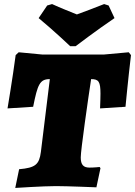

<svg xmlns="http://www.w3.org/2000/svg" viewBox="-20 -915 664 944"><path d="M543 -826 514 -888 492 -895C444 -876 389 -855 358 -844C331 -855 277 -876 236 -895L212 -888L170 -826C244 -765 325 -688 325 -688H352C352 -688 453 -765 543 -826ZM225 -526 181 -168C173 -106 154 -90 74 -83L55 9C55 9 192 0 255 0C311 0 454 6 454 6L474 -88L470 -94C470 -94 444 -91 420 -91C390 -91 377 -105 377 -141C377 -177 413 -427 428 -526C465 -526 474 -514 474 -454C474 -435 473 -412 472 -382L597 -390C597 -390 610 -527 624 -644L613 -658L492 -647H187L72 -658L57 -644C42 -530 17 -382 17 -382L143 -390C165 -501 176 -526 225 -526Z"/></svg>

Font: Alegreya SC Black
Style: Italic
Weight: 900
Italic angle: -7°
Designer: Juan Pablo del Peral
Foundry: Huerta Tipografica
Version: Version 2.007;PS 002.007;hotconv 1.0.88;makeotf.lib2.5.64775